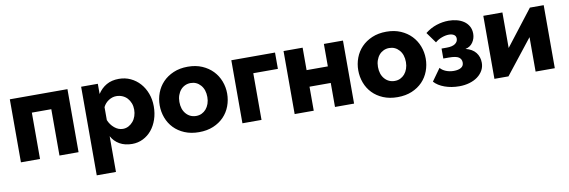

<svg xmlns="http://www.w3.org/2000/svg" viewBox="-53 -948 4668 1575"><g transform="rotate(-10 2280.5 -161.0)"><path d="M537 0H378V-386H216V0H57V-525H537Z M983 10Q923 10 879 -15Q835 -40 811 -85V213H651V-525H790V-440Q819 -485 862.5 -510Q906 -535 966 -535Q1019 -535 1063.5 -514Q1108 -493 1140.5 -456.5Q1173 -420 1191.5 -370.5Q1210 -321 1210 -264Q1210 -205 1193 -155Q1176 -105 1146 -68.5Q1116 -32 1074 -11Q1032 10 983 10ZM929 -125Q955 -125 976.5 -136.5Q998 -148 1014 -167Q1030 -186 1038.5 -211.5Q1047 -237 1047 -265Q1047 -294 1037.5 -318.5Q1028 -343 1011.5 -361Q995 -379 971.5 -389Q948 -399 921 -399Q888 -399 857.5 -379.5Q827 -360 811 -327V-219Q827 -179 859.5 -152Q892 -125 929 -125Z M1540 10Q1473 10 1420.5 -12Q1368 -34 1332 -71.5Q1296 -109 1277.5 -158.5Q1259 -208 1259 -262Q1259 -316 1277.5 -365.5Q1296 -415 1332 -452.5Q1368 -490 1420.5 -512.5Q1473 -535 1540 -535Q1607 -535 1659 -512.5Q1711 -490 1747 -452.5Q1783 -415 1802 -365.5Q1821 -316 1821 -262Q1821 -208 1802.5 -158.5Q1784 -109 1748 -71.5Q1712 -34 1659.5 -12Q1607 10 1540 10ZM1423 -262Q1423 -200 1456 -162.5Q1489 -125 1540 -125Q1565 -125 1586 -135Q1607 -145 1622.5 -163Q1638 -181 1647 -206.5Q1656 -232 1656 -262Q1656 -324 1623 -361.5Q1590 -399 1540 -399Q1515 -399 1493.5 -389Q1472 -379 1456.5 -361Q1441 -343 1432 -317.5Q1423 -292 1423 -262Z M2266 -389H2061V0H1902V-525H2266Z M2496 -338H2673V-525H2832V0H2673V-200H2496V0H2337V-525H2496Z M3194 10Q3127 10 3074.5 -12Q3022 -34 2986 -71.5Q2950 -109 2931.5 -158.5Q2913 -208 2913 -262Q2913 -316 2931.5 -365.5Q2950 -415 2986 -452.5Q3022 -490 3074.5 -512.5Q3127 -535 3194 -535Q3261 -535 3313 -512.5Q3365 -490 3401 -452.5Q3437 -415 3456 -365.5Q3475 -316 3475 -262Q3475 -208 3456.5 -158.5Q3438 -109 3402 -71.5Q3366 -34 3313.5 -12Q3261 10 3194 10ZM3077 -262Q3077 -200 3110 -162.5Q3143 -125 3194 -125Q3219 -125 3240 -135Q3261 -145 3276.5 -163Q3292 -181 3301 -206.5Q3310 -232 3310 -262Q3310 -324 3277 -361.5Q3244 -399 3194 -399Q3169 -399 3147.5 -389Q3126 -379 3110.5 -361Q3095 -343 3086 -317.5Q3077 -292 3077 -262Z M3517 -467Q3561 -502 3611.5 -518.5Q3662 -535 3713 -535Q3749 -535 3781.5 -526.5Q3814 -518 3839 -501Q3864 -484 3879 -457.5Q3894 -431 3894 -395Q3894 -356 3872 -323.5Q3850 -291 3810 -283Q3866 -269 3894 -233.5Q3922 -198 3922 -148Q3922 -113 3905.5 -84Q3889 -55 3860.5 -34Q3832 -13 3792.5 -1.5Q3753 10 3708 10Q3642 10 3586.5 -10Q3531 -30 3500 -65L3573 -167Q3590 -146 3620 -134Q3650 -122 3685 -122Q3723 -122 3745.5 -135.5Q3768 -149 3768 -177Q3768 -206 3745.5 -221.5Q3723 -237 3662 -237H3617V-320H3660Q3707 -320 3730.5 -336.5Q3754 -353 3754 -379Q3754 -401 3737.5 -411.5Q3721 -422 3695 -422Q3668 -422 3636.5 -410.5Q3605 -399 3581 -378Z M4160 -229 4389 -525H4504V0H4344V-287L4118 0H4001V-525H4160Z"/></g></svg>

Font: Oxford Sans
Style: Regular
Weight: 800
Designer: Matt McInerney, Pablo Impallari, Rodrigo Fuenzalida
Foundry: Matt McInerney, Pablo Impallari, Rodrigo Fuenzalida
Version: Version 3.000g; ttfautohint (v1.5) -l 8 -r 28 -G 28 -x 14 -D